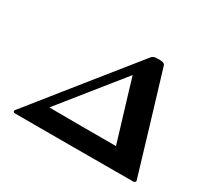

<svg xmlns="http://www.w3.org/2000/svg" viewBox="-141 -930 1240 1149"><g transform="rotate(30 479.0 -355.5)"><path d="M629 -710Q630 -710 634 -710Q638 -710 644 -710.5Q650 -711 656 -711Q686 -711 694 -703Q698 -699 700 -693Q706 -674 805 -345Q904 -16 904 -14Q904 -7 894 -1L479 0H65Q56 -9 61 -16Q64 -20 334.5 -357.5Q605 -695 608 -698Q616 -706 629 -710ZM693 -133Q693 -134 661.5 -237.5Q630 -341 598.5 -445.5Q567 -550 567 -551Q491 -457 399 -342L232 -134L462 -133Z"/></g></svg>

Font: KaTeX_Math
Style: Bold Italic
Weight: 700
Version: Version 3699957226